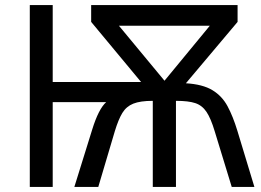

<svg xmlns="http://www.w3.org/2000/svg" viewBox="-20 -734 1024 754"><path d="M913 -714V-648L710 -407Q776 -403 814 -380Q852 -357 873.5 -317Q895 -277 912 -221L979 0H890L823 -219Q808 -269 791 -294.5Q774 -320 747 -329Q720 -338 671 -338V0H580V-338Q531 -338 503.5 -327Q476 -316 460.5 -290.5Q445 -265 431 -219L366 0H272L342 -225Q367 -306 397 -333H187V0H97V-714H187V-412H534L338 -648V-714ZM804 -633H447L626 -417Z"/></svg>

Font: Go Noto Kurrent-Regular
Style: Regular
Weight: 400
Designer: Monotype Design Team
Foundry: Monotype Imaging Inc.
Version: Version 2.012; ttfautohint (v1.8.4.7-5d5b)